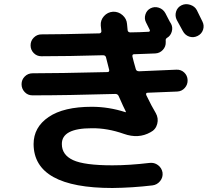

<svg xmlns="http://www.w3.org/2000/svg" viewBox="-20 -852 1040 935"><path d="M938.5 -802.7Q943.4 -793 952.6 -773.9Q961.9 -754.9 965.8 -747.1Q975.6 -727.5 968.8 -707Q961.9 -686.5 941.9 -676.8Q921.9 -667 901.4 -673.8Q880.9 -680.7 870.1 -701.2Q861.3 -718.8 840.8 -754.9Q831.1 -774.4 837.4 -795.4Q843.8 -816.4 863.8 -826.2Q883.8 -835.9 906.2 -828.6Q928.7 -821.3 938.5 -802.7ZM137.7 -387.7Q115.2 -387.7 100.1 -403.8Q85 -419.9 85 -441.9Q85 -463.9 100.6 -479.5Q116.2 -495.1 138.7 -495.1Q259.8 -495.1 503.9 -501Q508.8 -501 510.7 -504.4Q512.7 -507.8 511.7 -511.7Q507.8 -526.4 496.1 -573.2Q493.2 -583 481.4 -583Q313.5 -578.1 181.6 -578.1Q159.2 -578.1 144 -593.8Q128.9 -609.4 128.9 -631.3Q128.9 -653.3 144.5 -668.9Q160.2 -684.6 181.6 -684.6Q273.4 -684.6 463.9 -689.5Q467.8 -689.5 471.2 -692.9Q474.6 -696.3 473.6 -701.2L470.7 -727.5Q468.8 -753.9 486.3 -773.4Q503.9 -793 530.3 -794.9Q556.6 -795.9 576.7 -778.3Q596.7 -760.7 598.6 -735.4Q599.6 -724.6 601.6 -704.1Q603.5 -694.3 615.2 -694.3Q629.9 -694.3 659.7 -695.3Q689.5 -696.3 704.1 -697.3Q708 -697.3 709.5 -700.7Q710.9 -704.1 709 -707Q697.3 -731.4 691.4 -742.2Q681.6 -760.7 688 -781.2Q694.3 -801.8 712.9 -811.5Q732.4 -821.3 753.4 -814.5Q774.4 -807.6 785.2 -788.1Q790 -779.3 798.8 -761.7Q807.6 -744.1 813.5 -735.4Q822.3 -717.8 816.4 -697.8Q810.5 -677.7 793.9 -668Q785.2 -663.1 787.1 -652.3V-647.5Q788.1 -625 772.9 -608.9Q757.8 -592.8 736.3 -591.8Q719.7 -591.8 685.1 -589.8Q650.4 -587.9 632.8 -587.9Q623 -587.9 625 -576.2Q629.9 -554.7 641.6 -514.6Q644.5 -504.9 658.2 -504.9Q718.8 -506.8 838.9 -512.7Q861.3 -513.7 877 -499Q892.6 -484.4 893.6 -462.4Q894.5 -440.4 879.9 -423.8Q865.2 -407.2 842.8 -406.2L699.2 -400.4Q688.5 -400.4 692.4 -388.7Q718.8 -334 738.3 -301.8Q752.9 -276.4 745.6 -248.5Q738.3 -220.7 712.9 -208Q654.3 -174.8 583 -200.2Q502.9 -228.5 426.8 -227.5Q280.3 -227.5 281.2 -150.4Q281.2 -97.7 335.9 -72.3Q390.6 -46.9 527.3 -46.9Q609.4 -46.9 708 -58.6Q731.4 -61.5 749.5 -47.9Q767.6 -34.2 771.5 -11.7Q774.4 11.7 759.8 29.8Q745.1 47.9 722.7 50.8Q624 62.5 527.3 63.5Q144.5 63.5 143.6 -150.4Q143.6 -232.4 216.8 -282.2Q290 -332 426.8 -332Q509.8 -332 590.8 -305.7H592.8V-308.6Q583 -327.1 557.6 -384.8Q552.7 -394.5 542 -394.5Q305.7 -387.7 137.7 -387.7Z"/></svg>

Font: Rounded-X Mgen+ 1m bold
Style: Bold
Weight: 700
Designer: [Source Han Sans]
Ryoko NISHIZUKA  (kana & ideographs); Paul D. Hunt (Latin, Greek & Cyrillic); Wenlong ZHANG  (bopomofo
Version: Version 1.059.20150602